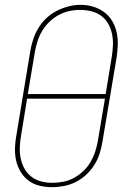

<svg xmlns="http://www.w3.org/2000/svg" viewBox="-20 -766 540 794"><path d="M195 8Q169 8 143.5 2Q118 -4 98 -19Q78 -34 65 -56Q52 -78 46.5 -103Q41 -128 42 -155Q43 -182 48 -208L105 -553Q109 -578 117 -602.5Q125 -627 138.5 -649.5Q152 -672 171.5 -690.5Q191 -709 214.5 -721Q238 -733 263 -739.5Q288 -746 313 -746Q340 -746 365 -738.5Q390 -731 410.5 -716Q431 -701 444 -679Q457 -657 462.5 -632Q468 -607 467 -580.5Q466 -554 462 -527L404 -182Q400 -157 392.5 -132.5Q385 -108 371 -85.5Q357 -63 337.5 -44.5Q318 -26 294.5 -14Q271 -2 245.5 3Q220 8 195 8ZM417 -377 442 -530Q446 -554 447 -578Q448 -602 443.5 -624.5Q439 -647 428 -667Q417 -687 398.5 -700.5Q380 -714 357.5 -719.5Q335 -725 311 -725Q288 -725 265.5 -720Q243 -715 222 -703.5Q201 -692 183.5 -675Q166 -658 154 -637.5Q142 -617 135 -595Q128 -573 124 -550L95 -377ZM196 -10Q219 -10 242 -14.5Q265 -19 286 -30.5Q307 -42 325 -59Q343 -76 355 -97Q367 -118 374 -140Q381 -162 385 -185L414 -358H92L67 -205Q63 -182 62 -158Q61 -134 65.5 -111.5Q70 -89 81 -69Q92 -49 109.5 -35.5Q127 -22 149.5 -16Q172 -10 196 -10Z"/></svg>

Font: Iosevka Curly Slab ThObl
Style: Regular
Weight: 100
Italic angle: -9°
Monospace: yes
Designer: Belleve Invis
Foundry: Belleve Invis
Version: Version 11.0.0; ttfautohint (v1.8.3)